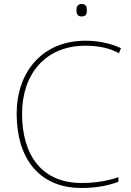

<svg xmlns="http://www.w3.org/2000/svg" viewBox="-20 -927 654 957"><path d="M386 -907C366 -907 361 -892 361 -876C361 -859 366 -845 386 -845C410 -845 413 -859 413 -876C413 -892 410 -907 386 -907ZM405 -699C460 -699 516 -692 573 -662L583 -687C528 -712 470 -724 405 -724C191 -724 63 -568 63 -360C63 -139 174 10 386 10C465 10 526 -4 570 -21V-44C522 -27 463 -15 386 -15C189 -15 90 -153 90 -360C90 -555 204 -699 405 -699Z"/></svg>

Font: Noto Sans Thai Looped Thin
Style: Regular
Weight: 100
Designer: Sasikarn Vongin, Ben Mitchell
Foundry: The Fontpad Ltd
Version: Version 1.001